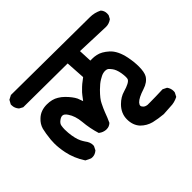

<svg xmlns="http://www.w3.org/2000/svg" viewBox="-148 -727 883 883"><g transform="rotate(-45 293.5 -285.0)"><path d="M348.6 -177.7Q372.1 -201.2 400.4 -209Q444.3 -221.7 451.2 -236.3Q453.1 -240.2 453.1 -250.5Q453.1 -260.7 450.7 -275.9Q448.2 -291 443.8 -301.8Q439.5 -312.5 434.1 -319.3Q428.7 -326.2 426.8 -328.1Q420.9 -335 415 -336.4Q409.2 -337.9 404.3 -337.9Q399.4 -337.9 393.1 -336.4Q386.7 -335 379.4 -331.5Q372.1 -328.1 364.3 -323.2Q347.7 -313.5 327.1 -293Q296.9 -262.7 288.1 -243.2Q276.4 -219.7 270.5 -204.1Q260.7 -176.8 250 -154.3Q237.3 -142.6 221.7 -142.6Q218.8 -142.6 215.8 -142.6Q198.2 -144.5 185.5 -154.3L182.6 -156.2Q168.9 -200.2 165 -246.1Q161.1 -288.1 142.6 -314.5Q131.8 -331.1 120.1 -331.1Q111.3 -331.1 100.6 -323.2Q86.9 -313.5 85 -301.3Q83 -289.1 83 -277.8Q83 -266.6 84 -255.9Q87.9 -214.8 99.6 -191.4Q104.5 -181.6 110.4 -172.9Q125 -154.3 125 -135.7Q125 -129.9 124 -127.9L115.2 -110.4Q100.6 -97.7 84 -97.7Q75.2 -97.7 72.3 -99.6L49.8 -110.4Q20.5 -155.3 10.7 -204.1Q3.9 -238.3 3.9 -266.6Q3.9 -279.3 4.9 -291Q8.8 -328.1 14.6 -351.6Q21.5 -376 41 -393.6Q66.4 -418 106.4 -418Q140.6 -418 164.1 -403.3Q177.7 -395.5 190.4 -382.8Q214.8 -358.4 225.6 -336.9Q230.5 -324.2 235.4 -310.5Q255.9 -337.9 260.7 -342.8Q266.6 -349.6 269.5 -351.6Q286.1 -369.1 313.5 -388.7L307.6 -483.4L20.5 -485.4L2.9 -495.1Q-10.7 -510.7 -10.7 -529.3Q-10.7 -531.2 -10.7 -535.2L0 -554.7L20.5 -565.4L531.2 -561.5Q559.6 -561.5 586.9 -547.9Q598.6 -535.2 598.6 -517.6Q598.6 -509.8 597.7 -506.8L588.9 -490.2Q571.3 -477.5 551.8 -477.5Q551.8 -477.5 387.7 -483.4L390.6 -418.9Q396.5 -418.9 406.2 -418.9Q416 -418.9 429.7 -416Q455.1 -411.1 483.4 -385.7Q511.7 -359.4 522.5 -305.7Q529.3 -271.5 529.3 -242.2Q529.3 -206.1 519.5 -188.5Q504.9 -164.1 470.7 -153.3Q427.7 -139.6 413.1 -124Q406.2 -116.2 406.2 -109.4Q406.2 -104.5 412.6 -97.7Q418.9 -90.8 432.6 -88.9Q439.5 -88.9 450.2 -88.9Q483.4 -88.9 532.2 -90.8L551.8 -81.1Q562.5 -66.4 562.5 -49.8Q562.5 -42 561.5 -40L551.8 -21.5Q527.3 -8.8 502 -8.8Q478.5 -7.8 455.1 -5.9Q422.9 -8.8 393.6 -15.6Q363.3 -23.4 340.8 -45.9Q318.4 -70.3 318.4 -108.9Q318.4 -147.5 348.6 -177.7Z"/></g></svg>

Font: JasonHandwriting2
Style: SemiBold
Weight: 600
Version: Version 1.04.7